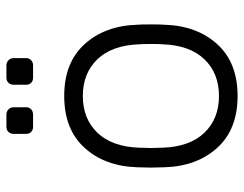

<svg xmlns="http://www.w3.org/2000/svg" viewBox="-101 -649 760 598"><g transform="rotate(-90 279.0 -350.0)"><path d="M279 10Q175 10 117.5 -53.5Q60 -117 57 -218L56 -260L57 -302Q60 -403 117.5 -466.5Q175 -530 279 -530Q383 -530 440.5 -466.5Q498 -403 501 -302Q502 -292 502 -260Q502 -228 501 -218Q498 -117 440.5 -53.5Q383 10 279 10ZM279 -48Q350 -48 393.5 -93.5Q437 -139 440 -223Q441 -233 441 -260Q441 -287 440 -297Q437 -381 393.5 -426.5Q350 -472 279 -472Q208 -472 164.5 -426.5Q121 -381 118 -297L117 -260L118 -223Q121 -139 164.5 -93.5Q208 -48 279 -48ZM183 -627Q173 -627 167 -633Q161 -639 161 -649V-687Q161 -697 167 -703.5Q173 -710 183 -710H221Q231 -710 237.5 -703.5Q244 -697 244 -687V-649Q244 -639 237.5 -633Q231 -627 221 -627ZM336 -627Q326 -627 320 -633Q314 -639 314 -649V-687Q314 -697 320 -703.5Q326 -710 336 -710H374Q384 -710 390.5 -703.5Q397 -697 397 -687V-649Q397 -639 390.5 -633Q384 -627 374 -627Z"/></g></svg>

Font: Rubik AZ
Style: Regular
Weight: 300
Designer: Hubert and Fischer
Foundry: Hubert & Fischer
Version: Version 2.000